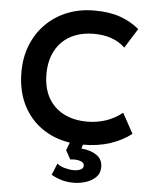

<svg xmlns="http://www.w3.org/2000/svg" viewBox="-61 -765 821 1041"><g transform="rotate(5 349.0 -245.0)"><path d="M409 15Q300 15 218 -30Q136 -75 90.5 -156.8Q45 -238.5 45 -349Q45 -429.5 71.8 -496.2Q98.5 -563 147.8 -612.2Q197 -661.5 263.8 -688.2Q330.5 -715 410.5 -715Q493 -715 551.5 -694.2Q610 -673.5 655.5 -635.5L589 -529Q557 -559.5 514.2 -574.2Q471.5 -589 419.5 -589Q364 -589 320 -572.5Q276 -556 245 -524.8Q214 -493.5 197.5 -449.5Q181 -405.5 181 -350.5Q181 -275 210.5 -221.8Q240 -168.5 294.5 -140Q349 -111.5 424 -111.5Q474.5 -111.5 522.8 -127Q571 -142.5 614 -176.5L674 -67Q624 -28 558.2 -6.5Q492.5 15 409 15ZM378.5 225Q342.5 225 311.5 215.8Q280.5 206.5 257 192L283 129Q297.5 142.5 324.5 149.8Q351.5 157 374 157Q395 157 410.5 150Q426 143 426 128Q426 110 402 103.2Q378 96.5 350 101L323.5 52.5L351 -20H422.5L405 36.5Q457.5 41 489.2 63.5Q521 86 521 127Q521 162 498.8 183.5Q476.5 205 443.8 215Q411 225 378.5 225Z"/></g></svg>

Font: Geologica Roman Medium
Style: Regular
Weight: 500
Designer: Sindre Bremnes, Frode Helland
Foundry: Monokrom Skriftforlag AS
Version: Version 1.010;gftools[0.9.28]